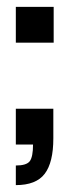

<svg xmlns="http://www.w3.org/2000/svg" viewBox="-20 -420 203 558"><path d="M26 118V61Q57 61 66.5 48.5Q76 36 76 0H26V-104H135V-18Q135 52 110 85Q85 118 26 118ZM26 -296V-400H136V-296Z"/></svg>

Font: Rokkitt SemiBold
Style: Bold
Weight: 700
Version: Version 3.103